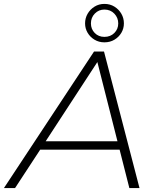

<svg xmlns="http://www.w3.org/2000/svg" viewBox="-67 -964 792 984"><path d="M-47 0 415 -700H466L648 0H596L546 -197H139L10 0ZM535 -240 432 -646 167 -240ZM468 -747Q440 -747 417.5 -760.5Q395 -774 382 -796Q369 -818 369 -844Q369 -871 382 -893.5Q395 -916 417.5 -930Q440 -944 468 -944Q497 -944 519.5 -930Q542 -916 555 -893.5Q568 -871 568 -844Q568 -818 555 -796Q542 -774 519.5 -760.5Q497 -747 468 -747ZM468 -775Q499 -775 519 -795Q539 -815 539 -844Q539 -873 519 -894Q499 -915 468 -915Q439 -915 419 -894.5Q399 -874 399 -844Q399 -815 418.5 -795Q438 -775 468 -775Z"/></svg>

Font: Montserrat Thin Light
Style: Italic
Weight: 300
Italic angle: -11.3°
Version: Version 9.000